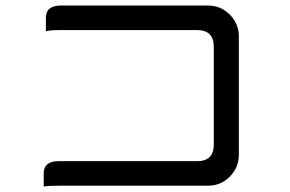

<svg xmlns="http://www.w3.org/2000/svg" viewBox="-20 -682 1040 688"><path d="M746.1 -513.7Q746.1 -574.2 686.5 -574.2H198.2Q160.2 -574.2 144.5 -570.3Q144.5 -574.2 144.5 -618.2Q144.5 -662.1 198.2 -662.1H725.6Q771.5 -662.1 803.7 -629.4Q835.9 -596.7 835.9 -550.8V-127.9Q835.9 -82 803.7 -49.3Q771.5 -16.6 725.6 -16.6H190.4Q152.3 -16.6 136.7 -13.7Q136.7 -16.6 136.7 -61.5Q136.7 -104.5 190.4 -104.5H686.5Q746.1 -104.5 746.1 -164.1V-513.7Z"/></svg>

Font: YuPearl-Regular
Style: Regular
Weight: 400
Designer: Max Yao
Foundry: Max-Everyday
Version: Version 1.011; ttfautohint (v1.8.3)